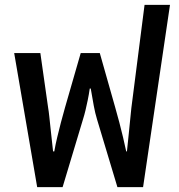

<svg xmlns="http://www.w3.org/2000/svg" viewBox="-20 -765 733 785"><path d="M132 0 38 -548H145L177 -323Q179 -313 182 -284.5Q185 -256 189 -219Q193 -182 197 -146H202Q207 -175 214 -204Q221 -233 229 -264Q237 -295 246 -326L310 -548H388L451 -326Q460 -295 468 -264Q476 -233 483 -204Q490 -175 496 -146H499Q503 -185 506.5 -218.5Q510 -252 512.5 -278.5Q515 -305 517 -323L571 -745H675L565 0H460L377 -276Q369 -302 363.5 -332Q358 -362 351 -403H347Q343 -376 338.5 -354.5Q334 -333 329.5 -314Q325 -295 319 -276L236 0Z"/></svg>

Font: Noto Sans Thai Medium
Style: Regular
Weight: 500
Designer: Monotype Design Team
Foundry: Monotype Imaging Inc.
Version: Version 2.001